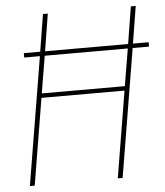

<svg xmlns="http://www.w3.org/2000/svg" viewBox="-53 -782 713 829"><g transform="rotate(-5 304.0 -367.5)"><path d="M43 0 135 -555H67V-574H138L164 -735H185L159 -574H519L545 -735H566L540 -574H608V-555H537L445 0H424L486 -375H126L64 0ZM129 -394H489L516 -555H156Z"/></g></svg>

Font: Iosevka Aile Thin
Style: Italic
Weight: 100
Italic angle: -9°
Designer: Belleve Invis
Foundry: Belleve Invis
Version: Version 31.1.0; ttfautohint (v1.8.4)